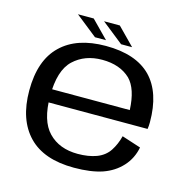

<svg xmlns="http://www.w3.org/2000/svg" viewBox="-105 -810 904 917"><g transform="rotate(15 347.0 -351.5)"><path d="M340 5V-63.5Q248.5 -63.5 195 -119Q141.5 -174 141.5 -296.5Q141.5 -424 197 -476Q252.5 -528 338 -528Q426 -528 477.5 -479Q522 -434 526.5 -330H130V-265H632Q634.5 -280.5 634.5 -298.5Q634.5 -445.5 561 -521Q486.5 -596.5 338 -596.5Q194.5 -596.5 117 -521.5Q38.5 -446.5 38.5 -296.5Q38.5 -152 115 -73Q190.5 5 340 5ZM340 -63.5V5Q423 5 479.5 -14Q535.5 -33.5 572.5 -74Q609.5 -114.5 620 -170L526 -200.5Q515.5 -159 494 -126Q472 -93 432 -78Q392.5 -63.5 340 -63.5ZM405 -623H459.5L376 -708H298ZM276 -623H330.5L247 -708H169Z"/></g></svg>

Font: Anybody SemiExpanded
Style: Regular
Weight: 400
Width: 6
Designer: Tyler Finck
Foundry: Etcetera Type Company
Version: Version 1.113;gftools[0.9.25]